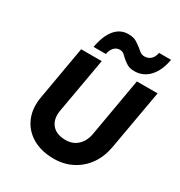

<svg xmlns="http://www.w3.org/2000/svg" viewBox="-201 -1014 1094 1164"><g transform="rotate(30 346.0 -432.5)"><path d="M360 -873Q397 -873 418 -859.5Q439 -846 457 -832Q469 -821 481 -812.5Q493 -804 511 -804Q537 -804 554.5 -821Q572 -838 577 -867H661Q647 -786 605 -741Q563 -696 502 -696Q470 -696 451.5 -707Q433 -718 418 -731Q405 -744 392.5 -754.5Q380 -765 362 -765Q339 -765 322.5 -747.5Q306 -730 301 -700H215Q230 -784 267 -828.5Q304 -873 360 -873ZM157 -650H301L233 -265Q222 -202 253 -164Q284 -126 350 -126Q400 -126 433.5 -157.5Q467 -189 476 -243L547 -650H692L618 -231Q605 -158 567 -104.5Q529 -51 471.5 -21.5Q414 8 344 8Q256 8 194 -28.5Q132 -65 104.5 -129.5Q77 -194 92 -277Z"/></g></svg>

Font: Overused Grotesk
Style: Bold Italic
Weight: 700
Italic angle: -10°
Version: Version 0.003